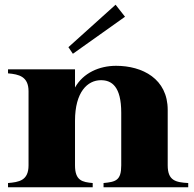

<svg xmlns="http://www.w3.org/2000/svg" viewBox="-20 -794 821 814"><path d="M691 -93V-328C691 -460 584 -515 472 -515C401 -515 333 -485 298 -423V-500H14V-483C60 -479 101 -470 101 -407V-93C101 -28 60 -22 14 -18V0H373V-18C329 -22 298 -28 298 -93V-282C298 -404 351 -454 408 -454C454 -454 494 -427 494 -316V-93C494 -29 471 -23 419 -18V0H778V-18C725 -21 691 -28 691 -93ZM510 -723 470 -774 270 -594 289 -566Z"/></svg>

Font: Sprat
Style: Bold
Weight: 700
Designer: Ethan Nakache
Foundry: Collletttivo
Version: Version 2.000;Glyphs 3.2 (3217)